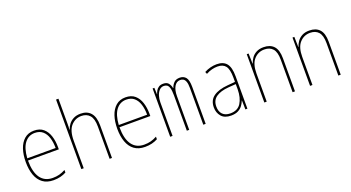

<svg xmlns="http://www.w3.org/2000/svg" viewBox="-52 -1361 3604 1972"><g transform="rotate(-20 1750.0 -375.0)"><path d="M280 10Q209 10 163 -24Q117 -58 95 -119.5Q73 -181 73 -262Q73 -341 93.5 -403Q114 -465 156 -501.5Q198 -538 261 -538Q325 -538 363.5 -504.5Q402 -471 419.5 -416Q437 -361 437 -296V-270H100Q100 -144 146 -79.5Q192 -15 280 -15Q319 -15 351.5 -23.5Q384 -32 419 -51V-23Q390 -7 355.5 1.5Q321 10 280 10ZM411 -294Q411 -357 395.5 -406.5Q380 -456 347 -484.5Q314 -513 261 -513Q193 -513 150.5 -458Q108 -403 101 -294Z M585 0V-760H611V-494Q611 -472 610.5 -456Q610 -440 609 -421H611Q620 -450 639.5 -476.5Q659 -503 691.5 -520.5Q724 -538 771 -538Q842 -538 881 -493Q920 -448 920 -356V0H894V-353Q894 -439 860.5 -476Q827 -513 770 -513Q703 -513 657 -461.5Q611 -410 611 -300V0Z M1280 10Q1209 10 1163 -24Q1117 -58 1095 -119.5Q1073 -181 1073 -262Q1073 -341 1093.5 -403Q1114 -465 1156 -501.5Q1198 -538 1261 -538Q1325 -538 1363.5 -504.5Q1402 -471 1419.5 -416Q1437 -361 1437 -296V-270H1100Q1100 -144 1146 -79.5Q1192 -15 1280 -15Q1319 -15 1351.5 -23.5Q1384 -32 1419 -51V-23Q1390 -7 1355.5 1.5Q1321 10 1280 10ZM1411 -294Q1411 -357 1395.5 -406.5Q1380 -456 1347 -484.5Q1314 -513 1261 -513Q1193 -513 1150.5 -458Q1108 -403 1101 -294Z M1556 0V-528H1575L1578 -457H1580Q1585 -475 1595.5 -493.5Q1606 -512 1625 -524.5Q1644 -537 1674 -537Q1715 -537 1733 -512Q1751 -487 1755 -460H1758Q1768 -491 1790.5 -514Q1813 -537 1854 -537Q1896 -537 1920 -508.5Q1944 -480 1944 -403V0H1918V-401Q1918 -447 1909 -471Q1900 -495 1885 -504Q1870 -513 1851 -513Q1811 -513 1787.5 -474Q1764 -435 1764 -366V0H1738V-384Q1738 -441 1729 -468.5Q1720 -496 1705 -504.5Q1690 -513 1672 -513Q1643 -513 1622.5 -491.5Q1602 -470 1592 -436.5Q1582 -403 1582 -366V0Z M2220 10Q2149 10 2114.5 -30.5Q2080 -71 2080 -129Q2080 -208 2136 -247.5Q2192 -287 2292 -295L2374 -302V-349Q2374 -439 2346 -475.5Q2318 -512 2258 -512Q2229 -512 2198 -504.5Q2167 -497 2132 -478L2122 -502Q2154 -519 2188.5 -528Q2223 -537 2258 -537Q2330 -537 2365 -494.5Q2400 -452 2400 -354V0H2378L2376 -98H2374Q2364 -71 2345.5 -46Q2327 -21 2296.5 -5.5Q2266 10 2220 10ZM2220 -14Q2301 -14 2337 -71.5Q2373 -129 2374 -220V-278L2292 -272Q2204 -265 2155.5 -231Q2107 -197 2107 -129Q2107 -74 2136.5 -44Q2166 -14 2220 -14Z M2585 0V-528H2605L2608 -416H2610Q2619 -446 2638.5 -474Q2658 -502 2690.5 -519.5Q2723 -537 2770 -537Q2842 -537 2881 -495Q2920 -453 2920 -361V0H2894V-355Q2894 -439 2861.5 -475.5Q2829 -512 2770 -512Q2702 -512 2656.5 -461.5Q2611 -411 2611 -307V0Z M3085 0V-528H3105L3108 -416H3110Q3119 -446 3138.5 -474Q3158 -502 3190.5 -519.5Q3223 -537 3270 -537Q3342 -537 3381 -495Q3420 -453 3420 -361V0H3394V-355Q3394 -439 3361.5 -475.5Q3329 -512 3270 -512Q3202 -512 3156.5 -461.5Q3111 -411 3111 -307V0Z"/></g></svg>

Font: Noto Sans Mono ExtraCondensed Thin
Style: Regular
Weight: 100
Width: 2
Designer: Monotype Design Team
Foundry: Monotype Imaging Inc.
Version: Version 2.014; ttfautohint (v1.8.4.7-5d5b)